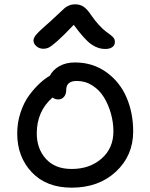

<svg xmlns="http://www.w3.org/2000/svg" viewBox="-20 -908 691 882"><path d="M179.2 -684.1Q160.2 -684.1 147 -695.8Q133.8 -707.5 133.8 -722.2Q133.8 -734.4 147.7 -750.5Q161.6 -766.6 214.8 -813Q230.5 -826.7 250.7 -846.4Q271 -866.2 278.3 -872.1Q285.6 -877.9 297.9 -883.1Q310.1 -888.2 325.2 -888.2Q347.7 -888.2 364.3 -877Q380.9 -865.7 399.9 -836.9Q417 -812 434.8 -793Q452.6 -773.9 464.8 -764.6Q477.1 -755.4 487.3 -747.8Q497.6 -740.2 502.7 -732.9Q507.8 -725.6 507.8 -715.8Q507.8 -700.2 496.1 -691.7Q484.4 -683.1 463.9 -683.1Q429.2 -683.1 398.4 -705.1Q367.7 -727.1 318.8 -793.9Q271 -743.7 243.2 -719.2Q215.3 -694.8 203.9 -689.5Q192.4 -684.1 179.2 -684.1ZM309.1 -45.9Q192.9 -45.9 126 -116.7Q59.1 -187.5 59.1 -294.9Q59.1 -345.2 74.5 -391.4Q89.8 -437.5 114 -470.2Q138.2 -502.9 162.4 -525.1Q186.5 -547.4 209 -560.1Q223.1 -587.4 252.9 -604.2Q282.7 -621.1 324.2 -621.1Q405.8 -621.1 467.8 -576.9Q529.8 -532.7 560.8 -461.4Q591.8 -390.1 591.8 -304.2Q591.8 -193.4 512.7 -119.6Q433.6 -45.9 309.1 -45.9ZM148.9 -294.9Q148.9 -225.1 190.7 -178.5Q232.4 -131.8 309.1 -131.8Q392.1 -131.8 446.5 -179.4Q501 -227.1 501 -304.2Q501 -345.2 489.7 -385.7Q478.5 -426.3 458 -460.2Q437.5 -494.1 404.8 -515.1Q372.1 -536.1 333 -536.1Q284.2 -536.1 284.2 -495.1Q284.2 -474.6 273.7 -462.9Q263.2 -451.2 248 -451.2Q232.9 -451.2 221.2 -460Q148.9 -397 148.9 -294.9Z"/></svg>

Font: Shantell Sans Irregular
Style: Regular
Weight: 400
Designer: Stephen Nixon, Anya Danilova, Shantell Martin
Foundry: Arrow Type
Version: Version 1.006;[9816181b4]